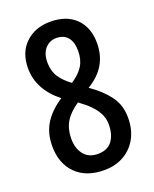

<svg xmlns="http://www.w3.org/2000/svg" viewBox="-138 -854 717 893"><g transform="rotate(-20 220.5 -407.5)"><path d="M223 -40Q133 -40 82.5 -91Q32 -142 32 -227Q32 -292 61.5 -339Q91 -386 148 -423Q50 -501 50 -606Q50 -684 97.5 -729.5Q145 -775 221 -775Q301 -775 346.5 -730Q392 -685 392 -607Q392 -489 284 -425Q341 -386 375 -340.5Q409 -295 409 -232Q409 -174 385.5 -131Q362 -88 320 -64Q278 -40 223 -40ZM219 -473Q259 -499 278 -529.5Q297 -560 297 -603Q297 -647 277.5 -670.5Q258 -694 221 -694Q188 -694 166 -669.5Q144 -645 144 -601Q144 -559 163.5 -529Q183 -499 219 -473ZM220 -121Q268 -121 291 -152Q314 -183 314 -233Q314 -271 292 -303.5Q270 -336 231 -365L214 -378Q168 -347 147.5 -312Q127 -277 127 -229Q127 -182 151 -151.5Q175 -121 220 -121Z"/></g></svg>

Font: Noto Sans Tamil UI ExtraCondensed Medium
Style: Regular
Weight: 500
Width: 2
Designer: Jelle Bosma - Monotype Design Team
Foundry: Monotype Imaging Inc.
Version: Version 2.004; ttfautohint (v1.8.4.7-5d5b)